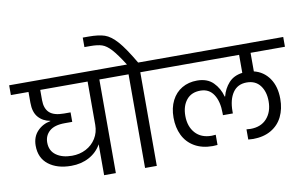

<svg xmlns="http://www.w3.org/2000/svg" viewBox="-120 -1167 2148 1353"><g transform="rotate(-10 953.5 -490.5)"><path d="M737 -670H606V0H522V-221Q491 -166 434.5 -135.5Q378 -105 306 -105Q206 -105 144.5 -152.5Q83 -200 83 -288Q83 -351 121 -391Q159 -431 215 -441V-443Q163 -452 131 -488.5Q99 -525 99 -593V-670H-27V-740H737ZM522 -670H183V-597Q183 -537 215 -507Q247 -477 319 -477H366V-409H313Q239 -409 203 -377.5Q167 -346 167 -296Q167 -237 210.5 -205.5Q254 -174 324 -174Q379 -174 424 -197.5Q469 -221 495.5 -263.5Q522 -306 522 -360Z M1030 -740V-670H899V0H815V-670H683V-740H816Q765 -820 732 -856Q699 -892 668 -902.5Q637 -913 584 -913H542V-981H583Q656 -981 698.5 -966.5Q741 -952 786 -901.5Q831 -851 896 -740Z M1688 -670V-537Q1757 -520 1797.5 -461.5Q1838 -403 1838 -314Q1838 -243 1811 -187.5Q1784 -132 1730 -100.5Q1676 -69 1600 -69Q1592 -69 1566 -71V-144Q1588 -142 1595 -142Q1670 -142 1712 -189Q1754 -236 1754 -312Q1754 -381 1720.5 -425Q1687 -469 1624 -469Q1559 -469 1525 -419.5Q1491 -370 1491 -286V-271H1420V-286Q1420 -369 1387.5 -419Q1355 -469 1293 -469Q1228 -469 1193 -425.5Q1158 -382 1158 -312Q1158 -236 1200 -189Q1242 -142 1317 -142Q1326 -142 1346 -144V-71Q1320 -69 1312 -69Q1236 -69 1182 -100.5Q1128 -132 1101 -187.5Q1074 -243 1074 -314Q1074 -384 1100.5 -436Q1127 -488 1174 -515.5Q1221 -543 1282 -543Q1355 -543 1397 -501Q1439 -459 1455 -398H1458Q1472 -453 1508 -493Q1544 -533 1606 -541V-670H977V-740H1934V-670Z"/></g></svg>

Font: DVN-Poppins
Style: Regular
Weight: 400
Designer: Ninad Kale (Devanagari), Jonny Pinhorn (Latin)
Foundry: Indian Type Foundry
Version: 4.004